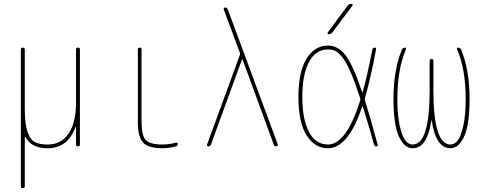

<svg xmlns="http://www.w3.org/2000/svg" viewBox="-20 -770 2540 1010"><path d="M89.8 210V-509.8Q89.8 -519.5 100.1 -519.5Q110.4 -519.5 110.4 -509.8V-200.2Q110.4 -121.1 124 -79.1Q137.7 -37.1 161.6 -23.4Q185.5 -9.8 230.5 -9.8Q301.8 -9.8 340.8 -67.4Q379.9 -125 379.9 -230.5V-509.8Q379.9 -519.5 390.1 -519.5Q400.4 -519.5 400.4 -509.8V-9.8Q400.4 0 390.1 0Q379.9 0 379.9 -9.8V-101.6Q379.9 -102.5 378.9 -102.5Q377 -102.5 377 -100.6Q335 10.7 230.5 9.8Q142.6 9.8 112.3 -51.8Q111.3 -51.8 110.4 -50.8V210Q110.4 219.7 100.1 219.7Q89.8 219.7 89.8 210Z M835 9.8Q759.8 9.8 732.4 -20Q705.1 -49.8 705.1 -129.9V-509.8Q705.1 -519.5 714.8 -519.5Q724.6 -519.5 724.6 -509.8V-129.9Q724.6 -57.6 746.6 -33.7Q768.6 -9.8 835 -9.8Q870.1 -9.8 905.3 -19.5Q909.2 -20.5 912.1 -18.6Q915 -16.6 915 -12.7Q915 -2.9 906.2 0Q869.1 9.8 835 9.8Z M1076.2 0Q1072.3 0 1069.8 -2.9Q1067.4 -5.9 1069.3 -9.8L1242.2 -482.4Q1243.2 -486.3 1242.2 -491.2L1157.2 -719.7Q1155.3 -723.6 1157.7 -727.1Q1160.2 -730.5 1164.1 -730.5Q1174.8 -730.5 1178.7 -719.7L1441.4 -9.8Q1442.4 -5.9 1439.5 -2.9Q1436.5 0 1433.6 0Q1422.9 0 1419.9 -9.8L1255.9 -457Q1255.9 -458 1253.9 -458Q1252.9 -458 1252.9 -457L1089.8 -9.8Q1085.9 0 1076.2 0Z M1709 -589.8Q1705.1 -589.8 1703.6 -593.3Q1702.1 -596.7 1704.1 -599.6L1808.6 -740.2Q1816.4 -750 1829.1 -750Q1833 -750 1834.5 -746.6Q1835.9 -743.2 1834 -740.2L1728.5 -599.6Q1720.7 -589.8 1709 -589.8ZM1705.1 -509.8Q1640.6 -509.8 1605.5 -443.8Q1570.3 -377.9 1570.3 -259.8Q1570.3 -141.6 1605.5 -75.7Q1640.6 -9.8 1705.1 -9.8Q1801.8 -9.8 1875 -242.2Q1876 -248 1875 -252.9Q1846.7 -338.9 1823.2 -392.6Q1799.8 -446.3 1779.3 -470.7Q1758.8 -495.1 1743.2 -502.4Q1727.5 -509.8 1705.1 -509.8ZM1705.1 9.8Q1635.7 9.8 1592.8 -58.1Q1549.8 -126 1549.8 -259.8Q1549.8 -391.6 1592.3 -460.9Q1634.8 -530.3 1705.1 -530.3Q1756.8 -530.3 1795.9 -481.9Q1835 -433.6 1884.8 -286.1Q1884.8 -285.2 1886.2 -285.2Q1887.7 -285.2 1887.7 -286.1Q1912.1 -371.1 1938.5 -508.8Q1940.4 -519.5 1950.2 -519.5Q1960 -519.5 1958 -509.8Q1931.6 -365.2 1899.4 -252.9Q1897.5 -248 1899.4 -243.2Q1924.8 -163.1 1966.8 -8.8Q1968.8 0 1960 0Q1950.2 0 1947.3 -9.8Q1928.7 -80.1 1888.7 -209Q1887.7 -210.9 1885.7 -210.9Q1812.5 9.8 1705.1 9.8Z M2150.4 9.8Q2106.4 9.8 2078.1 -52.7Q2049.8 -115.2 2049.8 -250Q2049.8 -400.4 2093.8 -508.8Q2099.6 -519.5 2109.4 -519.5Q2119.1 -519.5 2115.2 -509.8Q2070.3 -404.3 2070.3 -250Q2070.3 -166 2082.5 -109.9Q2094.7 -53.7 2111.8 -31.7Q2128.9 -9.8 2150.4 -9.8Q2240.2 -9.8 2240.2 -294.9V-450.2Q2240.2 -460 2250 -460Q2259.8 -460 2259.8 -450.2V-294.9Q2259.8 -9.8 2349.6 -9.8Q2371.1 -9.8 2388.2 -31.7Q2405.3 -53.7 2417.5 -109.9Q2429.7 -166 2429.7 -250Q2429.7 -405.3 2384.8 -509.8Q2380.9 -519.5 2390.6 -519.5Q2399.4 -519.5 2406.2 -508.8Q2450.2 -399.4 2450.2 -250Q2450.2 -115.2 2421.9 -52.7Q2393.6 9.8 2349.6 9.8Q2272.5 9.8 2251 -135.7Q2251 -136.7 2250 -136.7Q2249 -136.7 2249 -135.7Q2227.5 9.8 2150.4 9.8Z"/></svg>

Font: Rounded Mgen+ 1m thin
Style: Regular
Weight: 100
Designer: [Source Han Sans]
Ryoko NISHIZUKA  (kana & ideographs); Paul D. Hunt (Latin, Greek & Cyrillic); Wenlong ZHANG  (bopomofo
Version: Version 1.059.20150602